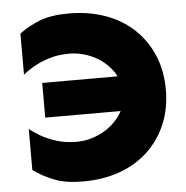

<svg xmlns="http://www.w3.org/2000/svg" viewBox="-52 -769 810 838"><g transform="rotate(-5 352.5 -350.0)"><path d="M138 -274H497V-426H138ZM485 -350Q485 -291 452 -248Q419 -205 369 -181Q319 -157 266 -157Q217 -157 177.5 -169.5Q138 -182 109 -199Q80 -216 62 -231V-51Q104 -21 153.5 -1.5Q203 18 279 18Q367 18 439.5 -8Q512 -34 564 -83Q616 -132 644.5 -199.5Q673 -267 673 -350Q673 -433 644.5 -500.5Q616 -568 564 -617Q512 -666 439.5 -692Q367 -718 279 -718Q203 -718 153.5 -699Q104 -680 62 -649V-469Q80 -484 109 -501Q138 -518 177.5 -530.5Q217 -543 266 -543Q319 -543 369 -519.5Q419 -496 452 -452.5Q485 -409 485 -350Z"/></g></svg>

Font: Jost ExtraBold
Style: Regular
Weight: 800
Version: Version 3.710